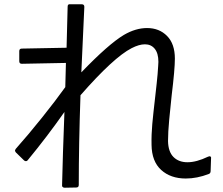

<svg xmlns="http://www.w3.org/2000/svg" viewBox="-20 -828 1040 897"><path d="M82 -601 291 -605 296 -797Q296 -810 308 -808H362Q374 -808 374 -796L360 -490Q487 -622 559 -665Q614 -697 667 -697Q724 -697 760.5 -660Q797 -623 797 -554Q797 -504 782 -382Q776 -327 770.5 -268.5Q765 -210 765 -169Q766 -119 790.5 -94.5Q815 -70 856 -70Q898 -70 952 -96Q958 -98 959 -98Q963 -98 965 -95Q967 -92 966 -88L964 -29Q964 -18 955 -15Q900 6 848 6Q777 6 733 -34Q689 -74 688 -151Q687 -200 691.5 -249Q696 -298 705 -375Q707 -393 712 -438Q717 -483 719 -520Q720 -527 720 -539Q720 -579 703 -600Q686 -621 657 -621Q630 -621 595 -603Q511 -560 356 -383Q348 -153 348 36Q348 48 336 48L282 49Q276 49 272.5 45.5Q269 42 270 37Q273 -97 281 -305Q202 -192 109 -79Q106 -75 101 -75Q96 -75 92 -79L54 -116Q50 -122 50 -124Q50 -127 54 -133Q111 -197 175.5 -277.5Q240 -358 285 -421L288 -534L82 -530Q70 -530 70 -542V-589Q70 -601 82 -601Z"/></svg>

Font: LINE Seed JP_TTF Regular
Style: Regular
Weight: 400
Designer: LINE & Fontrix & Fontworks
Version: Version 1.002